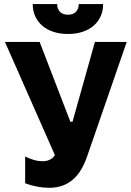

<svg xmlns="http://www.w3.org/2000/svg" viewBox="-20 -905 640 939"><path d="M220.8 13.4Q256.8 13.4 285.7 2.9Q314.6 -7.6 337.2 -27.4Q359.8 -47.2 376.7 -75.5Q393.6 -103.8 406 -139.8L599.8 -700H444.2L334.6 -309.6H324.2L173.8 -700H4.2L248.4 -146.6Q239.6 -131.8 224.1 -124.2Q208.6 -116.6 188.2 -116.6Q165.8 -116.6 143.2 -123.5Q120.6 -130.4 103 -139.8V-8.8Q131.6 2.2 161.6 7.8Q191.6 13.4 220.8 13.4ZM140 -885.2Q140 -852.1 152.3 -825.3Q164.7 -798.5 186.7 -779.3Q208.8 -760 241 -749.4Q273.1 -738.8 312.6 -738.8Q352.1 -738.8 383.8 -749.4Q415.6 -760 437.9 -779.3Q460.1 -798.5 472.3 -825.3Q484.4 -852.1 484.4 -885.2H365Q365 -861.6 351.3 -847.3Q337.7 -833 312.4 -833Q287.2 -833 273.3 -847.2Q259.4 -861.5 259.4 -885.2Z"/></svg>

Font: Fixel Variable
Style: Regular
Weight: 100
Width: 3
Designer: AlfaBravo + MacPaw
Foundry: Kyrylo Tkachov, Marchela Mozhyna, Serhii Makarenko, Maria Weinstein, Zakhar Kryvoshyya
Version: Version 1.211